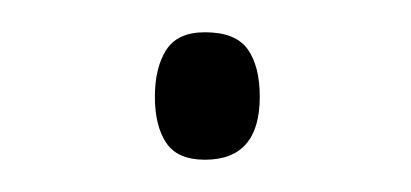

<svg xmlns="http://www.w3.org/2000/svg" viewBox="-20 -91 255 119"><path d="M76 -31Q76 -49 83 -60Q90 -71 107 -71Q126 -71 133.5 -60.5Q141 -50 141 -31Q141 8 107 8Q90 8 83 -2.5Q76 -13 76 -31Z"/></svg>

Font: Noto Sans Georgian SemiCondensed ExtraLight
Style: Regular
Weight: 200
Width: 4
Designer: Monotype Design Team, Akaki Razmadze
Foundry: Google LLC
Version: Version 2.005; ttfautohint (v1.8.4.7-5d5b)